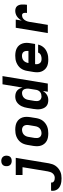

<svg xmlns="http://www.w3.org/2000/svg" viewBox="953 -1824 1018 3115"><g transform="rotate(-90 1462.5 -266.0)"><path d="M129 223Q102 223 76 220Q50 217 25.5 209Q1 201 -19.5 187Q-40 173 -53.5 152.5Q-67 132 -72.5 106.5Q-78 81 -73 54V53H59Q56 68 63 81Q70 94 82 101Q94 108 108.5 110.5Q123 113 137 113Q157 113 176.5 103.5Q196 94 209.5 77Q223 60 229.5 40Q236 20 240 0L308 -410H181V-520H460L371 18Q366 46 356.5 73.5Q347 101 330 125.5Q313 150 289.5 169.5Q266 189 239 201.5Q212 214 184 218.5Q156 223 129 223ZM410 -585Q390 -585 371 -592.5Q352 -600 340.5 -615Q329 -630 326 -650Q323 -670 326 -690Q328 -705 335.5 -718Q343 -731 355.5 -739.5Q368 -748 382 -751.5Q396 -755 410 -755Q430 -755 448.5 -747.5Q467 -740 478.5 -725Q490 -710 493.5 -690Q497 -670 493 -650Q491 -635 484 -622Q477 -609 464.5 -600.5Q452 -592 438 -588.5Q424 -585 410 -585Z M857 8Q824 8 792.5 2.5Q761 -3 734.5 -17.5Q708 -32 688.5 -55.5Q669 -79 659 -108Q649 -137 648.5 -169.5Q648 -202 653 -234L670 -334Q675 -362 685 -389Q695 -416 712.5 -439.5Q730 -463 754.5 -481Q779 -499 806 -509.5Q833 -520 861 -524Q889 -528 916 -528Q949 -528 980.5 -522.5Q1012 -517 1039 -502.5Q1066 -488 1085.5 -464.5Q1105 -441 1114.5 -412Q1124 -383 1124.5 -350.5Q1125 -318 1120 -286L1104 -186Q1099 -158 1089 -131Q1079 -104 1061 -80.5Q1043 -57 1018.5 -39Q994 -21 967.5 -10.5Q941 0 912.5 4Q884 8 857 8ZM857 -102Q878 -102 898.5 -108.5Q919 -115 935.5 -129.5Q952 -144 961 -164Q970 -184 973 -204L990 -304Q994 -325 992.5 -345.5Q991 -366 982 -383Q973 -400 955 -409Q937 -418 917 -418Q896 -418 875.5 -411.5Q855 -405 838.5 -390.5Q822 -376 812.5 -356Q803 -336 800 -316L783 -216Q780 -195 781 -174.5Q782 -154 791.5 -137Q801 -120 819 -111Q837 -102 857 -102Z M1396 8Q1367 8 1340.5 0Q1314 -8 1295 -26Q1276 -44 1265 -69Q1254 -94 1249.5 -121Q1245 -148 1247 -176.5Q1249 -205 1253 -234L1270 -334Q1274 -357 1280.5 -380.5Q1287 -404 1298 -426Q1309 -448 1325 -467.5Q1341 -487 1362 -501.5Q1383 -516 1407 -522Q1431 -528 1454 -528Q1482 -528 1507.5 -520.5Q1533 -513 1552 -496.5Q1571 -480 1582.5 -457Q1594 -434 1599 -409L1653 -735H1786L1665 0H1532L1545 -80Q1533 -60 1517 -43Q1501 -26 1481 -14Q1461 -2 1439 3Q1417 8 1396 8ZM1454 -102Q1472 -102 1490.5 -106.5Q1509 -111 1525 -123Q1541 -135 1550.5 -152.5Q1560 -170 1563 -188L1579 -288Q1582 -303 1583 -318Q1584 -333 1582 -347Q1580 -361 1575.5 -374Q1571 -387 1562 -397.5Q1553 -408 1540 -413Q1527 -418 1512 -418Q1492 -418 1472 -411Q1452 -404 1436.5 -389.5Q1421 -375 1412 -355.5Q1403 -336 1400 -316L1383 -216Q1380 -196 1380.5 -175.5Q1381 -155 1390 -138Q1399 -121 1416.5 -111.5Q1434 -102 1454 -102Z M2054 8Q2021 8 1990 2.5Q1959 -3 1932.5 -18Q1906 -33 1887 -56.5Q1868 -80 1858 -108.5Q1848 -137 1848 -169.5Q1848 -202 1853 -234L1870 -334Q1874 -361 1884.5 -388.5Q1895 -416 1912.5 -439.5Q1930 -463 1954.5 -480.5Q1979 -498 2006 -509Q2033 -520 2061 -524Q2089 -528 2116 -528Q2149 -528 2180 -522.5Q2211 -517 2238.5 -502.5Q2266 -488 2285.5 -464.5Q2305 -441 2314.5 -412Q2324 -383 2325 -351Q2326 -319 2320 -286L2307 -206H1980Q1977 -185 1980.5 -165.5Q1984 -146 1995 -130.5Q2006 -115 2024 -108Q2042 -101 2063 -101Q2078 -101 2093.5 -103Q2109 -105 2124 -111.5Q2139 -118 2151 -130Q2163 -142 2167 -157H2297Q2292 -132 2279 -107.5Q2266 -83 2247.5 -63Q2229 -43 2205 -29Q2181 -15 2155.5 -6.5Q2130 2 2104.5 5Q2079 8 2054 8ZM1998 -314H2194Q2196 -334 2193.5 -353.5Q2191 -373 2181.5 -388.5Q2172 -404 2154 -411.5Q2136 -419 2116 -419Q2095 -419 2074 -413Q2053 -407 2036.5 -392Q2020 -377 2011 -357Q2002 -337 1998 -316Z M2484 0 2570 -520H2703L2687 -422Q2698 -445 2715 -465Q2732 -485 2753 -499.5Q2774 -514 2798 -521Q2822 -528 2845 -528Q2867 -528 2887 -521Q2907 -514 2920 -499Q2933 -484 2939.5 -464.5Q2946 -445 2947.5 -424Q2949 -403 2947.5 -381.5Q2946 -360 2943 -338H2810Q2812 -351 2812.5 -364Q2813 -377 2810 -389Q2807 -401 2797.5 -409.5Q2788 -418 2775 -418Q2761 -418 2747 -414Q2733 -410 2720.5 -401Q2708 -392 2699 -380Q2690 -368 2683 -354.5Q2676 -341 2672.5 -327.5Q2669 -314 2666 -300L2617 0Z"/></g></svg>

Font: Iosevka XBd Ex Obl
Style: Regular
Weight: 800
Width: 7
Italic angle: -9°
Monospace: yes
Designer: Belleve Invis
Foundry: Belleve Invis
Version: Version 32.5.0; ttfautohint (v1.8.4)